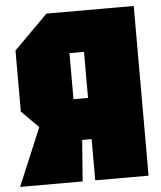

<svg xmlns="http://www.w3.org/2000/svg" viewBox="-51 -745 662 789"><g transform="rotate(-5 280.0 -350.0)"><path d="M310 -340V-530H250V-340ZM30 -560 170 -700H530V0H310V-170H271L258 0H0L100 -238L30 -308Z"/></g></svg>

Font: Tektur Condensed Black
Style: Regular
Weight: 900
Width: 3
Designer: Adam Jagosz
Foundry: Adam Jagosz
Version: Version 1.005;gftools[0.9.30]